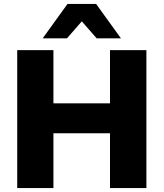

<svg xmlns="http://www.w3.org/2000/svg" viewBox="-20 -961 836 981"><path d="M68 0V-705H253V-433H542V-705H728V0H542V-280H253V0ZM198 -765 325 -941H471L598 -765H474L398 -852L322 -765Z"/></svg>

Font: Nunito Sans 11pt Black
Style: Regular
Weight: 900
Version: Version 3.101;gftools[0.9.27]